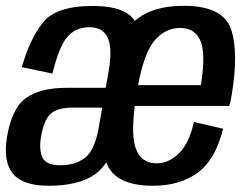

<svg xmlns="http://www.w3.org/2000/svg" viewBox="-22 -620 833 646"><path d="M141.5 5Q55 5 21.5 -35.5Q-12 -76 1.5 -159Q17.5 -255.5 65.2 -290Q113 -324.5 201 -324.5H333.5Q335 -331 336 -337L343 -377Q357 -456 340.8 -492.2Q324.5 -528.5 279 -528.5Q232 -528.5 204 -495.2Q176 -462 154.5 -372.5L51.5 -394Q77.5 -486.5 121.5 -543.2Q165.5 -600 290.5 -600Q400 -600 431.5 -549.5Q489 -600.5 595.5 -600.5Q727 -600.5 754.5 -524Q782 -447.5 757.5 -300Q754 -279 749.5 -263.5H431.5Q419 -165 434.5 -121.5Q452.5 -70.5 505 -70.5Q546 -70.5 580.2 -104.2Q614.5 -138 630.5 -209.5L728.5 -187Q703.5 -83 643.2 -39Q583 5 493 5Q363.5 5 335.5 -74Q319.5 -49 297 -33Q243 5 141.5 5ZM442.5 -333.5H654Q670.5 -439 653 -481.5Q634.5 -526 584 -526Q532.5 -526 495.5 -480.5Q463 -440.5 442.5 -333.5ZM308 -179 322 -258H225.5Q170.5 -258 147.8 -236.8Q125 -215.5 115.5 -157Q109 -115 121 -89.5Q133 -64 182 -64Q231.5 -64 264.5 -89.5Q294 -112.5 308 -179Z"/></svg>

Font: Anybody Medium
Style: Italic
Weight: 500
Italic angle: -10°
Designer: Tyler Finck
Foundry: Etcetera Type Company
Version: Version 1.010; ttfautohint (v1.8.3) -l 8 -r 50 -G 200 -x 14 